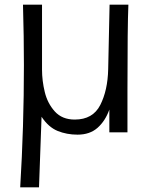

<svg xmlns="http://www.w3.org/2000/svg" viewBox="-20 -570 640 827"><path d="M83 -289.5Q83 -411 79 -550H161V-270Q161 -222.5 172.8 -173.8Q184.5 -125 216 -90Q247.5 -55 302 -55Q380 -55 412 -118Q444 -181 446 -272L452 -550H533Q529 -458 529 -184V0H451V-98Q433.5 -49 400.2 -19.5Q367 10 314 10Q267.5 10 228.2 -6Q189 -22 159 -67L148 237H67Q83 -26 83 -289.5Z"/></svg>

Font: JuliaMono Light
Style: Regular
Weight: 300
Monospace: yes
Designer: cormullion
Foundry: corm
Version: Version 0.054; ttfautohint (v1.8.4)